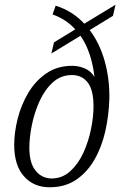

<svg xmlns="http://www.w3.org/2000/svg" viewBox="-20 -781 516 811"><path d="M190 10Q122 10 81 -36.5Q40 -83 40 -169Q40 -221 54.5 -279Q69 -337 99 -388Q129 -439 175.5 -471Q222 -503 285 -503Q312 -503 338 -492Q364 -481 379 -456Q367 -562 320 -630L197 -555L208 -602L298 -657Q259 -700 202 -720L215 -757Q251 -746 281.5 -726.5Q312 -707 336 -681L468 -761L457 -714L359 -654Q401 -598 422 -523.5Q443 -449 442 -366Q440 -293 424.5 -225.5Q409 -158 378 -105Q347 -52 300.5 -21Q254 10 190 10ZM197 -27Q243 -27 277 -58Q311 -89 332.5 -136.5Q354 -184 364.5 -236Q375 -288 375 -332Q375 -401 350.5 -432.5Q326 -464 284 -464Q237 -464 203 -433Q169 -402 147 -353.5Q125 -305 114.5 -252.5Q104 -200 104 -157Q104 -93 130 -60.5Q156 -28 197 -27Z"/></svg>

Font: Noto Serif Condensed Light
Style: Italic
Weight: 300
Width: 3
Italic angle: -12°
Designer: Monotype Design Team
Foundry: Monotype Imaging Inc.
Version: Version 2.014; ttfautohint (v1.8.4.7-5d5b)